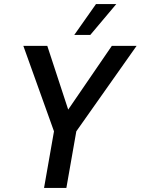

<svg xmlns="http://www.w3.org/2000/svg" viewBox="-20 -926 693 946"><path d="M246 -279 95 -700H213L316 -386L531 -700H653L356 -279L307 0H197ZM453 -906H553L425 -754H346Z"/></svg>

Font: Sarabun Medium
Style: Italic
Weight: 500
Italic angle: -10°
Designer: Suppakit Chalermlarp | Katatrad Co.,Ltd.
Foundry: Cadson Demak Co.,Ltd.
Version: Version 1.000; ttfautohint (v1.6)